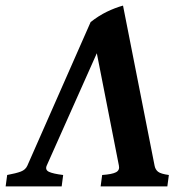

<svg xmlns="http://www.w3.org/2000/svg" viewBox="-47 -663 650 683"><path d="M548.3 0H311L316.4 -40.5Q352.1 -43 365.7 -50.3Q379.4 -57.6 376 -73.7L297.4 -473.6L119.1 -73.7Q112.8 -58.6 127.2 -51.8Q141.6 -44.9 177.7 -40.5L172.4 0H-26.9L-21.5 -40.5Q10.3 -46.4 27.1 -52.7Q43.9 -59.1 50.3 -73.7L275.4 -584.5Q303.7 -606.9 333 -621.1Q362.3 -635.3 390.6 -643.1L502.9 -73.7Q505.4 -60.1 515.1 -52.2Q524.9 -44.4 553.7 -40.5Z"/></svg>

Font: Gentium Book Plus
Style: Bold Italic
Weight: 700
Italic angle: -8°
Designer: Victor Gaultney, Annie Olsen, Iska Routamaa, Becca Hirsbrunner
Foundry: SIL International
Version: Version 6.101